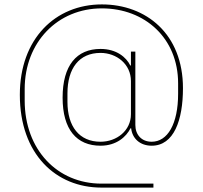

<svg xmlns="http://www.w3.org/2000/svg" viewBox="-20 -730 920 871"><path d="M676 103H440C240 103 92 -51 92 -274V-326C92 -539 242 -692 442 -692C637 -692 788 -557 788 -352V-305C788 -167 740 -87 668 -87C622 -87 594 -119 594 -163V-496H574V-433H571C553 -470 509 -508 436 -508C328 -508 264 -434 264 -287C264 -142 328 -69 436 -69C509 -69 553 -110 572 -148H575C580 -101 616 -69 668 -69C769 -69 810 -185 810 -330C810 -576 643 -710 442 -710C231 -710 70 -554 70 -300C70 -30 234 121 440 121H676ZM436 -87C339 -87 286 -157 286 -268V-306C286 -420 339 -490 436 -490C509 -490 574 -439 574 -362V-212C574 -137 509 -87 436 -87Z"/></svg>

Font: IBM Plex Devanagari Thin
Style: Regular
Weight: 100
Designer: Mike Abbink, Paul van der Laan, Pieter van Rosmalen, Erin McLaughlin
Foundry: Bold Monday
Version: Version 1.0